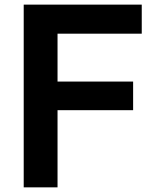

<svg xmlns="http://www.w3.org/2000/svg" viewBox="-20 -806 644 826"><path d="M82 0V-786.1H589.8V-661.1H227.5V-455.1H552.7V-332H227.5V0Z"/></svg>

Font: Gothic A1 ExtraBold
Style: Regular
Weight: 800
Designer: HanYang I&C Co.,Ltd.
Foundry: HanYang I&C Co.,Ltd.
Version: Version 2.50